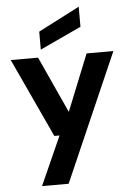

<svg xmlns="http://www.w3.org/2000/svg" viewBox="-63 -803 727 1064"><g transform="rotate(-5 300.5 -271.0)"><path d="M127 215 248 -56H219L15 -496H167L310 -183H311L437 -496H586L275 215ZM186 -539V-639L415 -757H416V-646Z"/></g></svg>

Font: DM Sans 28pt ExtraBold
Style: Regular
Weight: 800
Version: Version 4.004;gftools[0.9.30]